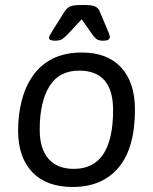

<svg xmlns="http://www.w3.org/2000/svg" viewBox="-20 -738 609 764"><path d="M199 -576Q175 -576 175 -588Q175 -594 189 -616L237 -692Q245 -705 257.5 -711.5Q270 -718 302 -718H318Q348 -718 360 -711.5Q372 -705 377 -692L409 -616Q412 -609 414.5 -602.5Q417 -596 417 -591Q417 -576 391 -576Q372 -576 363.5 -583Q355 -590 348 -600L305 -661L248 -600Q238 -590 228.5 -583Q219 -576 199 -576ZM269 6Q165 6 108.5 -53Q52 -112 52 -219Q52 -280 66 -336Q80 -392 110 -435.5Q140 -479 188.5 -504Q237 -529 306 -529Q407 -529 462 -469.5Q517 -410 517 -302Q517 -149 452 -71.5Q387 6 269 6ZM274 -66Q430 -66 430 -300Q430 -457 295 -457Q215 -457 176.5 -394.5Q138 -332 138 -222Q138 -146 173 -106Q208 -66 274 -66Z"/></svg>

Font: Asap
Style: Italic
Weight: 400
Italic angle: -6°
Designer: Pablo Cosgaya
Foundry: Omnibus-Type
Version: Version 3.001; ttfautohint (v1.8.3)